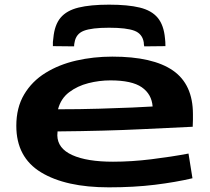

<svg xmlns="http://www.w3.org/2000/svg" viewBox="-20 -794 900 824"><path d="M447 10Q262 10 156 -54.5Q50 -119 50 -254Q50 -332 83.5 -388.5Q117 -445 175 -481Q233 -517 307 -534Q381 -551 462 -551Q636 -551 722 -491.5Q808 -432 808 -304Q808 -295 808 -280Q808 -265 807 -250Q738 -247 587 -239.5Q436 -232 227 -230Q227 -225 226.5 -221Q226 -217 226 -213Q227 -157 290 -128.5Q353 -100 465 -100Q544 -100 629.5 -110.5Q715 -121 789 -135L806 -29Q734 -12 644.5 -1Q555 10 447 10ZM229 -325Q323 -325 405 -327.5Q487 -330 547.5 -332.5Q608 -335 635 -337Q631 -390 588.5 -419.5Q546 -449 454 -449Q406 -449 359 -437Q312 -425 276.5 -398Q241 -371 229 -325ZM448 -774Q529 -774 580 -761.5Q631 -749 657 -717.5Q683 -686 688 -630Q690 -615 690 -596L599 -595Q598 -600 597.5 -604Q597 -608 597 -612Q591 -649 557 -662Q523 -675 448 -675Q374 -675 340 -662Q306 -649 300 -612Q299 -608 298.5 -604Q298 -600 298 -595L207 -596Q206 -614 209 -631Q214 -687 240 -718Q266 -749 317 -761.5Q368 -774 448 -774Z"/></svg>

Font: Georama ExtraExtended SemiBold
Style: Regular
Weight: 600
Width: 8
Designer: Jean-Baptiste Levee
Foundry: Production Type
Version: Version 1.000